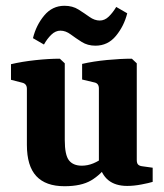

<svg xmlns="http://www.w3.org/2000/svg" viewBox="-20 -636 566 664"><path d="M355 -69Q329 -32 295 -12Q261 8 203 8Q138 8 105.5 -27Q73 -62 73 -135V-329Q73 -346 57 -350L18 -360V-414Q56 -423 102.5 -428Q149 -433 187 -433L204 -417V-152Q204 -100 218.5 -81.5Q233 -63 263 -63Q283 -63 302.5 -71Q322 -79 340 -93ZM508 -7Q495 -3 469 2Q443 7 420 7Q379 7 354.5 -13Q330 -33 322 -73V-330Q322 -348 306 -351L264 -361V-415Q303 -424 350 -428.5Q397 -433 436 -433L453 -417V-83Q453 -71 458 -66.5Q463 -62 472 -61L508 -56ZM310 -478Q283 -478 262.5 -491Q242 -504 224.5 -517Q207 -530 189 -530Q172 -530 157.5 -516Q143 -502 132 -482L94 -504Q105 -549 133 -582.5Q161 -616 203 -616Q231 -616 251.5 -603Q272 -590 289.5 -577.5Q307 -565 325 -565Q342 -565 356 -578.5Q370 -592 382 -612L420 -590Q409 -546 381 -512Q353 -478 310 -478Z"/></svg>

Font: Rasa
Style: Bold
Weight: 700
Designer: Anna Giedrys (Yrsa+Rasa design), David Brezina (Yrsa art-direction, Rasa art-direction, design)
Foundry: Rosetta Type Foundry
Version: Version 2.004